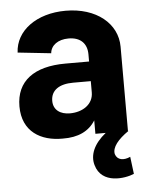

<svg xmlns="http://www.w3.org/2000/svg" viewBox="-52 -564 616 799"><g transform="rotate(-5 256.0 -164.0)"><path d="M331 -332V-302H232C101 -302 26 -247 26 -141C26 -35 103 9 194 8C259 9 304 -13 331 -56V0H374C323 41 304 87 316 129C339 212 439 196 476 180L467 108C439 121 412 117 404 91C398 63 424 31 469 0H467V-352C467 -449 380 -521 252 -521C130 -521 42 -456 38 -365L177 -350C180 -383 210 -405 254 -405C304 -405 331 -377 331 -332ZM164 -152C164 -197 200 -220 257 -220H331V-173C331 -123 286 -94 233 -94C193 -94 164 -114 164 -152Z"/></g></svg>

Font: Vanilla Cream ExtraBold
Style: Regular
Weight: 800
Designer: Jeremy Tribby, Jinavaṁso
Foundry: Tribby Type
Version: Version 1.422;Glyphs 3.1.2 (3151)